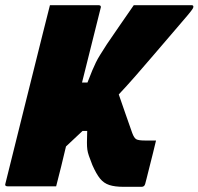

<svg xmlns="http://www.w3.org/2000/svg" viewBox="-56 -720 767 742"><path d="M137 -700H325Q331 -700 333 -696.5Q335 -693 333 -689Q315 -617 297 -545Q279 -473 261 -401H282Q293 -430 300.5 -447.5Q308 -465 314.5 -478.5Q321 -492 331 -508Q341 -524 357 -549Q379 -581 406 -620.5Q433 -660 461 -700H684Q693 -700 691 -692Q691 -690 687.5 -684.5Q684 -679 670 -662Q656 -645 623 -607Q574 -550 536 -505.5Q498 -461 466 -424.5Q434 -388 403 -355Q416 -317 429 -280Q442 -243 455 -206Q462 -187 470.5 -182Q479 -177 504 -177H547Q542 -155 535 -127.5Q528 -100 521.5 -74Q515 -48 510.5 -30Q506 -12 505 -9Q502 2 491 2H422Q388 2 366.5 -5Q345 -12 330.5 -30Q316 -48 301 -82Q292 -105 287.5 -118Q283 -131 281.5 -142Q280 -153 280 -169.5Q280 -186 281 -214H263Q234 -187 199 -154Q190 -116 180.5 -77Q171 -38 161 0H-27Q-39 0 -35 -11Q1 -157 37.5 -302.5Q74 -448 110 -593Q117 -620 123.5 -646.5Q130 -673 137 -700Z"/></svg>

Font: Recursive Mn Lnr St Blk
Style: Italic
Weight: 900
Italic angle: -15°
Monospace: yes
Version: Version 1.079;hotconv 1.0.112;makeotfexe 2.5.65598; ttfautoh